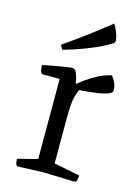

<svg xmlns="http://www.w3.org/2000/svg" viewBox="-106 -740 579 801"><g transform="rotate(15 183.0 -340.0)"><path d="M54 0Q44 1 42 -12.5Q40 -26 40 -30L126 -52V-398H54Q47 -398 44 -406Q41 -414 40.5 -423Q40 -432 40 -435Q40 -435 57 -438.5Q74 -442 97 -446Q120 -450 140 -453Q160 -456 166 -456Q176 -456 181.5 -446Q187 -436 190.5 -422.5Q194 -409 195 -399L200 -397Q209 -405 228 -419Q247 -433 274.5 -447.5Q302 -462 333 -469Q333 -469 344.5 -451.5Q356 -434 356 -408Q356 -396 322.5 -387.5Q289 -379 216 -374Q210 -359 205.5 -344Q201 -329 199 -306Q197 -283 197 -243V-52L309 -30Q309 -25 307 -12.5Q305 0 295 0L163 -4ZM105 -518 94 -537Q94 -537 122 -556.5Q150 -576 194.5 -609Q239 -642 286 -680Q289 -677 295 -664.5Q301 -652 306 -637.5Q311 -623 311 -613Q311 -604 306 -601Q273 -580 233 -563Q193 -546 158 -534.5Q123 -523 105 -518Z"/></g></svg>

Font: Mate
Style: Regular
Weight: 400
Designer: Eduardo Rodriguez Tunni
Foundry: Eduardo Rodriguez Tunni
Version: Version 1.003; ttfautohint (v1.8.4.7-5d5b);gftools[0.9.24]